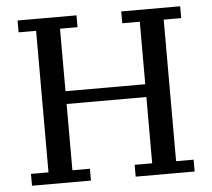

<svg xmlns="http://www.w3.org/2000/svg" viewBox="-51 -753 892 808"><g transform="rotate(-5 395.5 -349.0)"><path d="M52 -50H126V-648H52V-698H301V-648H227V-384H564V-648H490V-698H739V-648H665V-50H739V0H490V-50H564V-330H227V-50H301V0H52Z"/></g></svg>

Font: IBM Plex Serif Text
Style: Regular
Weight: 450
Designer: Mike Abbink, Paul van der Laan, Pieter van Rosmalen
Foundry: Bold Monday
Version: Version 3.001